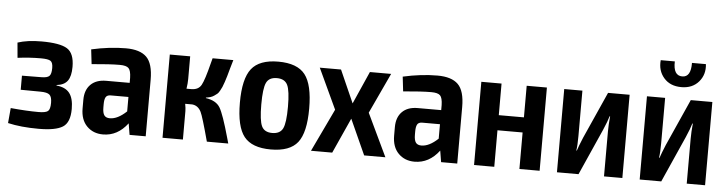

<svg xmlns="http://www.w3.org/2000/svg" viewBox="-45 -910 4269 1126"><g transform="rotate(5 2089.5 -347.5)"><path d="M178 -501Q287 -501 329.5 -474.5Q372 -448 372 -368Q372 -313 352.5 -286Q333 -259 288 -254V-251Q341 -246 365 -215Q389 -184 389 -122Q389 -42 347 -15.5Q305 11 205 11Q101 11 24 -7L32 -96Q127 -87 196 -87Q238 -87 251.5 -98Q265 -109 265 -147Q265 -182 251 -194.5Q237 -207 196 -207L81 -208V-291L195 -292Q230 -292 242 -304Q254 -316 254 -351Q254 -383 240 -392.5Q226 -402 183 -402Q116 -402 46 -393L38 -482Q95 -501 178 -501Z M675 -504Q758 -504 796.5 -466Q835 -428 835 -333V0H740L729 -67Q670 11 584 11Q526 11 489 -26.5Q452 -64 452 -131V-181Q452 -239 484.5 -271.5Q517 -304 576 -304H714V-334Q713 -376 699.5 -390Q686 -404 647 -404Q589 -404 482 -394L472 -480Q579 -504 675 -504ZM616 -87Q662 -87 714 -136V-221H607Q587 -220 580 -206.5Q573 -193 573 -166V-147Q573 -115 583 -101Q593 -87 616 -87Z M1167 -257V-254Q1228 -245 1251 -206.5Q1274 -168 1312 -32Q1318 -11 1321 0H1195Q1156 -145 1143 -171Q1125 -207 1090 -210Q1087 -210 1084 -210H1049Q1054 -185 1054 -167V0H934V-490H1054V-356Q1054 -331 1049 -299H1077Q1119 -299 1136 -329.5Q1153 -360 1178 -460Q1183 -480 1186 -490H1308Q1302 -471 1293 -438.5Q1284 -406 1280.5 -393.5Q1277 -381 1269.5 -358.5Q1262 -336 1258 -327.5Q1254 -319 1246.5 -305Q1239 -291 1232 -285.5Q1225 -280 1215 -273Q1205 -266 1193.5 -262.5Q1182 -259 1167 -257Z M1572 -504Q1684 -504 1730 -445Q1776 -386 1776 -245Q1776 -104 1730 -45.5Q1684 13 1572 13Q1461 13 1414.5 -45.5Q1368 -104 1368 -245Q1368 -386 1414.5 -445Q1461 -504 1572 -504ZM1494 -245Q1494 -151 1510 -117.5Q1526 -84 1572 -84Q1618 -84 1634.5 -117Q1651 -150 1651 -245Q1651 -340 1634.5 -373.5Q1618 -407 1572 -407Q1526 -407 1510 -373.5Q1494 -340 1494 -245Z M2121 0 2027 -208 1933 0H1808L1928 -252L1817 -490H1942L2027 -298L2112 -490H2237L2126 -252L2246 0Z M2509 -504Q2592 -504 2630.5 -466Q2669 -428 2669 -333V0H2574L2563 -67Q2504 11 2418 11Q2360 11 2323 -26.5Q2286 -64 2286 -131V-181Q2286 -239 2318.5 -271.5Q2351 -304 2410 -304H2548V-334Q2547 -376 2533.5 -390Q2520 -404 2481 -404Q2423 -404 2316 -394L2306 -480Q2413 -504 2509 -504ZM2450 -87Q2496 -87 2548 -136V-221H2441Q2421 -220 2414 -206.5Q2407 -193 2407 -166V-147Q2407 -115 2417 -101Q2427 -87 2450 -87Z M3154 -490V0H3035V-215H2887V0H2768V-490H2887V-304H3035V-490Z M3641 0H3533V-265Q3533 -304 3538 -354H3535Q3527 -325 3504 -272L3383 0H3256V-490H3363V-223Q3363 -168 3358 -137H3361Q3369 -162 3391 -215L3514 -490H3641Z M3989 -708H4071Q4078 -647 4041 -604Q4004 -561 3939 -561Q3873 -561 3836 -603.5Q3799 -646 3805 -708H3888Q3885 -624 3939 -624Q3990 -624 3989 -708ZM4128 0H4020V-265Q4020 -304 4025 -354H4022Q4014 -325 3991 -272L3870 0H3743V-490H3850V-223Q3850 -168 3845 -137H3848Q3856 -162 3878 -215L4001 -490H4128Z"/></g></svg>

Font: Exo 2 Semi Bold Condensed
Style: Regular
Weight: 600
Width: 3
Designer: Natanael Gama
Version: Version 1.001;PS 001.001;hotconv 1.0.70;makeotf.lib2.5.58329